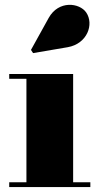

<svg xmlns="http://www.w3.org/2000/svg" viewBox="-20 -761 397 781"><path d="M255.5 -569C335 -583 363.5 -662.5 330.5 -710.5C303.5 -749.5 218.5 -761 178 -688L106 -558L114.5 -545ZM17.5 -19.5V0H347.5V-19.5H277.5V-460H17.5V-440.5H87.5V-19.5Z"/></svg>

Font: Bodoni* 11pt Fatface
Style: Regular
Weight: 900
Version: Version 2.3